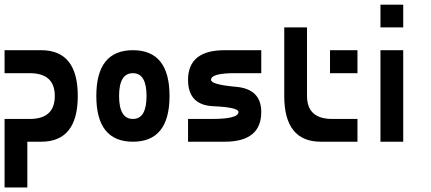

<svg xmlns="http://www.w3.org/2000/svg" viewBox="-20 -620 1885 840"><path d="M0 -400.4Q0 -375 0 -299.8Q0 -299.8 110.4 -299.8Q219.7 -299.8 219.7 -200.2Q219.7 -99.6 110.4 -99.6Q0 -99.6 0 -99.6Q0 -66.4 0 0Q0 0 160.2 0Q320.3 0 320.3 -200.2Q320.3 -400.4 160.2 -400.4Q0 -400.4 0 -400.4ZM0 0Q25.4 0 99.6 0Q99.6 49.8 99.6 200.2Q75.2 200.2 0 200.2Q0 150.4 0 0Z M561.5 -400.4Q401.4 -400.4 401.4 -200.2Q401.4 0 561.5 0Q721.7 0 721.7 -200.2Q721.7 -400.4 561.5 -400.4ZM561.5 -299.8Q621.1 -299.8 621.1 -200.2Q621.1 -99.6 561.5 -99.6Q501 -99.6 501 -200.2Q501 -299.8 561.5 -299.8Z M1123 -299.8Q1123 -325.2 1123 -400.4Q1123 -400.4 962.9 -400.4Q802.7 -400.4 802.7 -270.5Q802.7 -160.2 913.1 -155.3Q1023.4 -150.4 1023.4 -129.9Q1023.4 -100.6 913.1 -99.6Q802.7 -99.6 802.7 -99.6Q802.7 -66.4 802.7 0Q802.7 0 962.9 0Q1123 0 1123 -129.9Q1123 -230.5 1012.7 -240.2Q903.3 -250 903.3 -270.5Q903.3 -300.8 1012.7 -299.8Q1123 -299.8 1123 -299.8Z M1223.6 -500Q1223.6 -424.8 1223.6 -200.2Q1223.6 0 1383.8 0Q1543.9 0 1543.9 0Q1543.9 -33.2 1543.9 -99.6Q1543.9 -99.6 1433.6 -99.6Q1323.2 -99.6 1323.2 -200.2Q1323.2 -299.8 1323.2 -362.3Q1323.2 -424.8 1323.2 -500Q1290 -500 1223.6 -500ZM1423.8 -400.4Q1423.8 -375 1423.8 -299.8Q1454.1 -299.8 1543.9 -299.8Q1543.9 -325.2 1543.9 -400.4Q1513.7 -400.4 1423.8 -400.4Z M1744.1 0Q1719.7 0 1644.5 0Q1644.5 -99.6 1644.5 -400.4Q1669.9 -400.4 1744.1 -400.4Q1744.1 -299.8 1744.1 0ZM1644.5 -500Q1644.5 -525.4 1644.5 -599.6Q1669.9 -599.6 1744.1 -599.6Q1744.1 -575.2 1744.1 -500Q1719.7 -500 1644.5 -500Z"/></svg>

Font: Encounter VC
Style: Regular
Weight: 400
Designer: Silver Alicorn
Version: Version 1.0